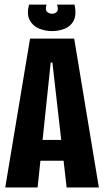

<svg xmlns="http://www.w3.org/2000/svg" viewBox="-20 -831 461 851"><path d="M3.2 0 113.2 -660H308.8L418.2 0H275.3L212.3 -553.7H204.7L146.7 0ZM98.8 -118.5V-210.7H316.8V-118.5ZM108.7 -810.7H186.2Q179.2 -786 189.2 -778Q199.3 -770 211.3 -770Q222.3 -770 231.2 -777.8Q240.2 -785.7 233.2 -810.7H310.5Q320 -763.8 306 -738.4Q292 -713 265.3 -703.1Q238.7 -693.2 211.2 -693.2Q179.5 -693.2 152 -704.8Q124.5 -716.5 111.1 -742.8Q97.7 -769 108.7 -810.7Z"/></svg>

Font: Bricolage Grotesque 96pt ExtraBold Condensed
Style: Regular
Weight: 800
Width: 3
Version: Version 1.001;gftools[0.9.33.dev8+g029e19f]